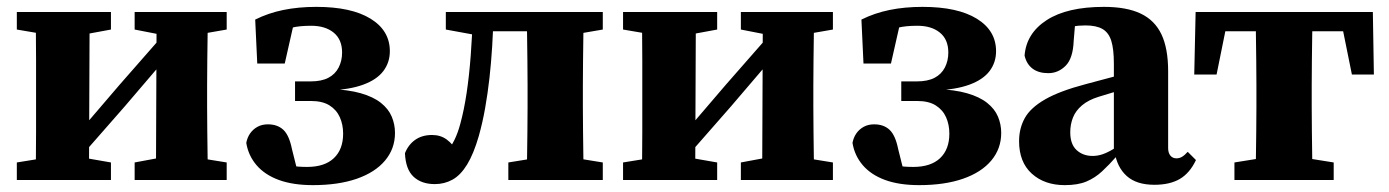

<svg xmlns="http://www.w3.org/2000/svg" viewBox="-20 -524 4044 559"><path d="M29 0V-51L128 -67H211L303 -51V0ZM372 0V-51L458 -67H541L640 -51V0ZM83 0Q84 -25 84.5 -62.5Q85 -100 85 -140Q85 -180 85 -212V-276Q85 -309 85 -348.5Q85 -388 84.5 -426Q84 -464 83 -489H241L239 0ZM201 -52 161 -110H185L328 -277L470 -439L505 -379H484L343 -214ZM434 0 436 -489H586Q585 -464 584.5 -426Q584 -388 583.5 -348.5Q583 -309 583 -276V-212Q583 -180 583.5 -140Q584 -100 584.5 -62.5Q585 -25 586 0ZM29 -438V-489H303V-438L211 -421H129ZM372 -438V-489H640V-438L542 -421H459Z M891 15Q833 15 792 0Q751 -15 727 -43Q703 -71 697 -108Q700 -124 708.5 -136Q717 -148 730 -155Q743 -162 760 -162Q788 -162 805 -146Q822 -130 830 -90L848 -18L782 -54Q806 -45 827 -41.5Q848 -38 874 -38Q925 -38 952 -63.5Q979 -89 979 -135Q979 -161 969.5 -182.5Q960 -204 939.5 -217Q919 -230 885 -230H839V-287H884Q916 -287 936 -297.5Q956 -308 966 -327.5Q976 -347 976 -371Q976 -409 951.5 -429Q927 -449 886 -449Q852 -449 830 -443.5Q808 -438 784 -424L840 -476L809 -339H729L723 -467Q761 -486 805 -495Q849 -504 901 -504Q1003 -504 1059 -469.5Q1115 -435 1115 -375Q1115 -342 1096 -317Q1077 -292 1037.5 -277.5Q998 -263 939 -261V-265Q994 -263 1030.5 -252.5Q1067 -242 1089 -224.5Q1111 -207 1120.5 -184.5Q1130 -162 1130 -137Q1130 -91 1101 -56.5Q1072 -22 1018.5 -3.5Q965 15 891 15Z M1246 12Q1207 12 1184 -9.5Q1161 -31 1159 -78Q1169 -103 1189 -117Q1209 -131 1238 -131Q1263 -131 1281 -117.5Q1299 -104 1314 -79L1310 -70H1283L1281 -81Q1294 -98 1303.5 -117.5Q1313 -137 1320 -163Q1331 -203 1338.5 -253Q1346 -303 1350.5 -362.5Q1355 -422 1357 -489H1417Q1416 -438 1413 -389.5Q1410 -341 1405 -296.5Q1400 -252 1392.5 -209.5Q1385 -167 1374 -128Q1359 -76 1340 -45Q1321 -14 1297.5 -1Q1274 12 1246 12ZM1278 -438V-489H1390V-421H1371ZM1390 -433V-489H1585V-433ZM1460 0V-51L1559 -67H1636L1735 -51V0ZM1513 0Q1514 -26 1514.5 -63Q1515 -100 1515.5 -140Q1516 -180 1516 -212V-276Q1516 -309 1515.5 -348.5Q1515 -388 1514.5 -426Q1514 -464 1513 -489H1680Q1679 -464 1678.5 -426Q1678 -388 1677.5 -348.5Q1677 -309 1677 -276V-212Q1677 -180 1677.5 -140Q1678 -100 1678.5 -63Q1679 -26 1680 0ZM1601 -421V-489H1735V-438L1636 -421Z M1794 0V-51L1893 -67H1976L2068 -51V0ZM2137 0V-51L2223 -67H2306L2405 -51V0ZM1848 0Q1849 -25 1849.5 -62.5Q1850 -100 1850 -140Q1850 -180 1850 -212V-276Q1850 -309 1850 -348.5Q1850 -388 1849.5 -426Q1849 -464 1848 -489H2006L2004 0ZM1966 -52 1926 -110H1950L2093 -277L2235 -439L2270 -379H2249L2108 -214ZM2199 0 2201 -489H2351Q2350 -464 2349.5 -426Q2349 -388 2348.5 -348.5Q2348 -309 2348 -276V-212Q2348 -180 2348.5 -140Q2349 -100 2349.5 -62.5Q2350 -25 2351 0ZM1794 -438V-489H2068V-438L1976 -421H1894ZM2137 -438V-489H2405V-438L2307 -421H2224Z M2656 15Q2598 15 2557 0Q2516 -15 2492 -43Q2468 -71 2462 -108Q2465 -124 2473.5 -136Q2482 -148 2495 -155Q2508 -162 2525 -162Q2553 -162 2570 -146Q2587 -130 2595 -90L2613 -18L2547 -54Q2571 -45 2592 -41.5Q2613 -38 2639 -38Q2690 -38 2717 -63.5Q2744 -89 2744 -135Q2744 -161 2734.5 -182.5Q2725 -204 2704.5 -217Q2684 -230 2650 -230H2604V-287H2649Q2681 -287 2701 -297.5Q2721 -308 2731 -327.5Q2741 -347 2741 -371Q2741 -409 2716.5 -429Q2692 -449 2651 -449Q2617 -449 2595 -443.5Q2573 -438 2549 -424L2605 -476L2574 -339H2494L2488 -467Q2526 -486 2570 -495Q2614 -504 2666 -504Q2768 -504 2824 -469.5Q2880 -435 2880 -375Q2880 -342 2861 -317Q2842 -292 2802.5 -277.5Q2763 -263 2704 -261V-265Q2759 -263 2795.5 -252.5Q2832 -242 2854 -224.5Q2876 -207 2885.5 -184.5Q2895 -162 2895 -137Q2895 -91 2866 -56.5Q2837 -22 2783.5 -3.5Q2730 15 2656 15Z M3080 15Q3021 15 2984 -18.5Q2947 -52 2947 -113Q2947 -150 2963.5 -180Q2980 -210 3022.5 -234.5Q3065 -259 3141 -279Q3167 -286 3193.5 -293Q3220 -300 3246 -307Q3272 -314 3298 -320V-279Q3267 -269 3235.5 -259.5Q3204 -250 3178 -242Q3149 -233 3130.5 -217.5Q3112 -202 3104 -182Q3096 -162 3096 -139Q3096 -104 3114.5 -87Q3133 -70 3161 -70Q3176 -70 3190.5 -75Q3205 -80 3223 -91Q3241 -102 3266 -120L3274 -69H3231Q3209 -44 3188.5 -25Q3168 -6 3143 4.5Q3118 15 3080 15ZM3341 14Q3289 14 3260.5 -11.5Q3232 -37 3225 -83L3223 -86V-338Q3223 -381 3215.5 -405Q3208 -429 3190 -439.5Q3172 -450 3140 -450Q3120 -450 3099 -446.5Q3078 -443 3048 -435L3112 -477L3106 -405Q3104 -354 3082.5 -332.5Q3061 -311 3032 -311Q3004 -311 2986.5 -324Q2969 -337 2963 -362Q2968 -427 3027.5 -465.5Q3087 -504 3194 -504Q3260 -504 3301 -484.5Q3342 -465 3361.5 -424Q3381 -383 3381 -316V-93Q3381 -79 3387.5 -71Q3394 -63 3405 -63Q3414 -63 3421.5 -67.5Q3429 -72 3438 -82L3462 -58Q3444 -20 3415 -3Q3386 14 3341 14Z M3457 -307 3461 -489H3977L3980 -307H3916L3880 -485L3941 -433H3496L3558 -485L3522 -307ZM3574 0V-51L3674 -67H3763L3863 -51V0ZM3636 0Q3636 -25 3636.5 -62.5Q3637 -100 3637.5 -140Q3638 -180 3638 -212V-276Q3638 -309 3637.5 -348.5Q3637 -388 3636.5 -426Q3636 -464 3636 -489H3802Q3801 -464 3800.5 -426Q3800 -388 3799.5 -348.5Q3799 -309 3799 -276V-212Q3799 -180 3799.5 -140Q3800 -100 3800.5 -62.5Q3801 -25 3802 0Z"/></svg>

Font: Source Serif 4 18pt
Style: Bold
Weight: 700
Designer: Frank Grießhammer
Foundry: Adobe Systems Incorporated
Version: Version 4.004;hotconv 1.0.116;makeotfexe 2.5.65601